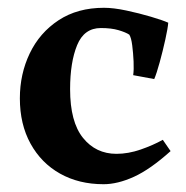

<svg xmlns="http://www.w3.org/2000/svg" viewBox="-20 -457 477 493"><path d="M376 -254 322 -264Q324 -278 323 -299.5Q322 -321 319.5 -340.6Q317 -360.2 312 -368Q303 -374 284.5 -379.5Q266 -385 239 -385Q196 -385 178 -341Q160 -297 160 -228Q160 -144 193.1 -103Q226.1 -62 279 -62Q309.3 -62 341.1 -73Q372.9 -84 398 -98L418 -69Q365.9 -22.2 324 -3.1Q282 16 246 16Q182.6 16 134.2 -11.2Q85.8 -38.4 58.4 -88.2Q31 -138 31 -204.5Q31 -267 56.4 -320Q81.8 -373 130.4 -405Q179 -437 247 -437Q271.5 -437 304.4 -430Q337.4 -423 367.7 -414Q398 -405 412 -398.7Q411 -385 404.5 -355.5Q398 -326 390 -296.9Q382 -267.8 376 -254Z"/></svg>

Font: Buenard
Style: Regular
Weight: 400
Version: Version 2.000